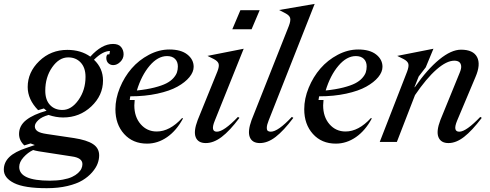

<svg xmlns="http://www.w3.org/2000/svg" viewBox="-93 -737 2542 997"><path d="M478 -472.2Q440.4 -472.2 395 -426.8Q441.9 -382.8 441.9 -318.8Q441.9 -241.7 381.1 -184.3Q320.3 -127 234.9 -127Q197.8 -127 159.2 -140.1Q124 -130.4 106 -113.3Q87.9 -96.2 87.9 -81.1Q87.9 -65.4 101.8 -55.7Q115.7 -45.9 150.9 -41L292 -20Q357.9 -9.8 389.9 11.2Q421.9 32.2 421.9 69.8Q421.9 90.8 413.8 112.5Q405.8 134.3 385.5 157.7Q365.2 181.2 335.4 199.2Q305.7 217.3 257.6 228.8Q209.5 240.2 149.9 240.2Q33.2 240.2 -20 213.6Q-73.2 187 -73.2 144Q-73.2 106.4 -44.7 78.6Q-16.1 50.8 44.9 30.8L87.9 16.1L65.9 7.8L33.2 18.1Q5.9 -7.8 5.9 -41Q5.9 -84.5 43.2 -113.8Q80.6 -143.1 148.9 -162.1L134.8 -173.8L105 -165Q50.8 -220.7 50.8 -285.2Q50.8 -361.8 110.8 -419.9Q170.9 -478 256.8 -478Q326.7 -478 376 -442.9Q435.5 -508.8 494.1 -508.8Q522.9 -508.8 535.9 -492.7Q548.8 -476.6 548.8 -455.1Q548.8 -432.6 531.7 -415.8Q514.6 -398.9 495.1 -398.9Q480.5 -398.9 470 -408.4Q459.5 -418 459 -435.1Q459 -448.2 464.8 -454.1L475.1 -455.1ZM142.1 -266.1Q142.1 -218.3 166.5 -192.1Q190.9 -166 231 -166Q277.8 -166 314.5 -217.8Q351.1 -269.5 351.1 -337.9Q351.1 -385.3 326.2 -412.1Q301.3 -439 261.2 -439Q213.9 -439 178 -387.7Q142.1 -336.4 142.1 -266.1ZM6.8 129.9Q6.8 201.2 166 201.2Q203.1 201.2 232.9 195.8Q262.7 190.4 281.2 181.6Q299.8 172.9 312.3 161.4Q324.7 149.9 329.8 138.4Q335 127 335 115.2Q335 82.5 279.8 75.2L108.9 48.8Q89.4 45.4 79.1 42Q51.8 54.7 29.3 79.6Q6.8 104.5 6.8 129.9Z M857.4 -122.1Q823.7 -59.1 774.9 -25.1Q726.1 8.8 670.4 8.8Q596.7 8.8 551.5 -41.3Q506.3 -91.3 506.3 -169.9Q506.3 -225.1 529.5 -281.5Q552.7 -337.9 590.3 -381.3Q627.9 -424.8 680.2 -452.4Q732.4 -480 786.6 -480Q846.7 -480 879.6 -454.1Q912.6 -428.2 912.6 -390.1Q912.6 -363.3 890.6 -336.4Q868.7 -309.6 828.4 -287.1Q788.1 -264.6 724.1 -250.7Q660.2 -236.8 583.5 -236.8L580.6 -217.8H606.4Q604.5 -198.2 604.5 -189.9Q604.5 -129.9 637.5 -92Q670.4 -54.2 720.7 -54.2Q788.6 -54.2 852.5 -124ZM774.4 -445.8Q726.6 -445.8 684.1 -395.8Q641.6 -345.7 617.7 -267.1Q669.9 -272.5 709 -282.5Q748 -292.5 770.8 -304.2Q793.5 -315.9 807.4 -331.5Q821.3 -347.2 825.9 -361.3Q830.6 -375.5 830.6 -392.1Q830.6 -416.5 815.9 -431.2Q801.3 -445.8 774.4 -445.8Z M1172.4 -483.9 1022.5 -110.8Q998.5 -53.2 1033.2 -53.2Q1069.3 -53.2 1142.6 -129.9L1150.4 -125Q1100.1 -57.6 1058.1 -25.9Q1016.1 5.9 975.6 5.9Q935.5 5.9 923.3 -24.4Q911.1 -54.7 933.6 -113.8L1035.6 -365.2Q1046.4 -392.6 1042.2 -406Q1038.1 -419.4 1017.6 -430.2L984.4 -446.8ZM1113.3 -585 1155.3 -684.1H1255.4L1213.4 -585Z M1541 -716.8 1302.2 -111.8Q1293 -88.9 1292.5 -75.4Q1292 -62 1297.4 -57.6Q1302.7 -53.2 1313 -53.2Q1350.6 -53.2 1422.4 -129.9L1430.2 -125Q1379.4 -57.6 1338.1 -25.9Q1296.9 5.9 1256.3 5.9Q1216.8 5.9 1204.3 -24.4Q1191.9 -54.7 1213.4 -113.8L1407.2 -603Q1417.5 -630.4 1413.6 -643.8Q1409.7 -657.2 1389.2 -668L1356.4 -685.1Z M1837.9 -122.1Q1804.2 -59.1 1755.4 -25.1Q1706.5 8.8 1650.9 8.8Q1577.1 8.8 1532 -41.3Q1486.8 -91.3 1486.8 -169.9Q1486.8 -225.1 1510 -281.5Q1533.2 -337.9 1570.8 -381.3Q1608.4 -424.8 1660.6 -452.4Q1712.9 -480 1767.1 -480Q1827.1 -480 1860.1 -454.1Q1893.1 -428.2 1893.1 -390.1Q1893.1 -363.3 1871.1 -336.4Q1849.1 -309.6 1808.8 -287.1Q1768.6 -264.6 1704.6 -250.7Q1640.6 -236.8 1564 -236.8L1561 -217.8H1586.9Q1585 -198.2 1585 -189.9Q1585 -129.9 1617.9 -92Q1650.9 -54.2 1701.2 -54.2Q1769 -54.2 1833 -124ZM1754.9 -445.8Q1707 -445.8 1664.6 -395.8Q1622.1 -345.7 1598.1 -267.1Q1650.4 -272.5 1689.5 -282.5Q1728.5 -292.5 1751.2 -304.2Q1773.9 -315.9 1787.8 -331.5Q1801.8 -347.2 1806.4 -361.3Q1811 -375.5 1811 -392.1Q1811 -416.5 1796.4 -431.2Q1781.7 -445.8 1754.9 -445.8Z M2280.8 -110.8Q2256.8 -53.2 2292 -53.2Q2327.6 -53.2 2400.9 -129.9L2408.7 -125Q2357.9 -58.1 2316.7 -26.1Q2275.4 5.9 2235.8 5.9Q2196.3 5.9 2183.8 -24.7Q2171.4 -55.2 2193.8 -113.8L2293.9 -358.9Q2303.7 -381.8 2301.5 -395.8Q2299.3 -409.7 2290.3 -415.8Q2281.2 -421.9 2266.1 -421.9Q2226.1 -421.9 2173.6 -376Q2121.1 -330.1 2062 -243.2L1967.8 0H1878.9L2021 -365.2Q2031.2 -392.6 2027.3 -406Q2023.4 -419.4 2002.9 -430.2L1969.7 -446.8L2157.7 -483.9L2117.7 -387.2L2081.1 -339.8L2059.1 -284.2H2061Q2126 -377.4 2188.2 -428.2Q2250.5 -479 2300.8 -479Q2364.3 -479 2384.3 -440.7Q2404.3 -402.3 2376 -336.9Z"/></svg>

Font: Redaction
Style: Italic
Weight: 400
Designer: Jeremy Mickel / Forest Young
Foundry: MCKL
Version: Version 2.001;hotconv 1.0.113;makeotfexe 2.5.65598 DEVELOPME